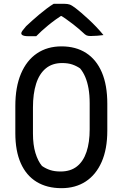

<svg xmlns="http://www.w3.org/2000/svg" viewBox="-20 -962 640 1002"><path d="M301 -720Q376 -720 429.5 -685.5Q483 -651 511.5 -584.5Q540 -518 540 -421V-280Q540 -184 510.5 -117Q481 -50 427.5 -15Q374 20 301 20Q225 20 171 -13Q117 -46 88.5 -110Q60 -174 60 -267V-409Q60 -508 89.5 -577.5Q119 -647 173 -683.5Q227 -720 301 -720ZM152 -265Q152 -206 165 -163.5Q178 -121 199 -96Q219 -82 242 -74.5Q265 -67 296 -67Q348 -67 381.5 -93.5Q415 -120 431.5 -169.5Q448 -219 448 -287V-423Q448 -466 442 -500Q436 -534 425 -560Q414 -586 398 -605Q379 -618 357 -625.5Q335 -633 304 -633Q253 -633 219 -605Q185 -577 168.5 -525Q152 -473 152 -401ZM260 -942Q268 -942 279 -942Q290 -942 300.5 -942Q311 -942 318 -942Q332 -942 343 -938.5Q354 -935 375 -919Q387 -910 405 -894.5Q423 -879 443 -860.5Q463 -842 483 -821Q503 -800 520 -779Q505 -777 487.5 -775.5Q470 -774 453 -774Q439 -774 431.5 -777.5Q424 -781 414 -791Q394 -810 361.5 -835.5Q329 -861 278 -894L333 -878Q317 -878 300.5 -878Q284 -878 267 -878L322 -895Q268 -860 231 -829.5Q194 -799 169 -773H129Q115 -773 106.5 -775Q98 -777 94.5 -780.5Q91 -784 91 -788Q91 -793 96.5 -801Q102 -809 116 -825Q130 -838 147.5 -854Q165 -870 185 -886.5Q205 -903 224 -917.5Q243 -932 260 -942Z"/></svg>

Font: Rec Mono Semicasual
Style: Regular
Weight: 400
Version: Version 1.085; ttfautohint (v1.8.4.7-5d5b)